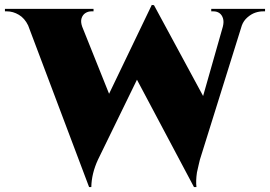

<svg xmlns="http://www.w3.org/2000/svg" viewBox="-69 -736 1094 778"><path d="M787 -700H1005V-690H997Q981 -690 965 -684.5Q949 -679 933.5 -665.5Q918 -652 911 -633L741 -89Q739 -81 736 -68L729 -37Q724 -3 727 22H717L486 -413L328 -89Q302 -33 301 22H292L45 -633Q31 -662 7.5 -676Q-16 -690 -41 -690H-49V-700H310V-690H301Q288 -690 277 -683Q266 -676 261.5 -662Q257 -648 264 -628L373 -356L546 -716L555 -715L754 -347L834 -628Q839 -648 834.5 -662Q830 -676 820 -683Q810 -690 796 -690H787Z"/></svg>

Font: Cinzel Decorative Black
Style: Regular
Weight: 900
Designer: Natanael Gama
Version: Version 1.001;PS 001.001;hotconv 1.0.56;makeotf.lib2.0.21325